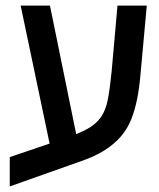

<svg xmlns="http://www.w3.org/2000/svg" viewBox="-20 -615 571 688"><path d="M15 53V-52L206 -117Q260 -135 292 -152.5Q324 -170 341.5 -195Q359 -220 366.5 -259Q374 -298 380 -359L401 -595H506L484 -355Q480 -305 472 -263.5Q464 -222 450.5 -188Q437 -154 413.5 -126.5Q390 -99 355.5 -77Q321 -55 272 -38ZM165 -66 54 -595H159L267 -66Z"/></svg>

Font: Noto Sans Hebrew SemiCondensed Medium
Style: Regular
Weight: 500
Width: 4
Designer: Monotype Design Team
Foundry: Monotype Imaging Inc.
Version: Version 2.003